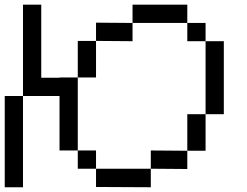

<svg xmlns="http://www.w3.org/2000/svg" viewBox="-20 -789 1040 809"><path d="M0 0V-384.6H76.9V-769.2H153.8V-461.5H230.8V-462.7H307.7V-616.6H384.6V-693.5L538.5 -692.3V-769.2H769.2V-692.3H538.5V-615.4L384.6 -616.6V-462.7H307.7V-155H230.8V-384.6H76.9V0ZM769.2 -692.3H846.2V-615.4H769.2ZM846.2 -615.4H923.1V-307.7H846.2ZM846.2 -307.7V-153.8H769.2V-307.7ZM769.2 -153.8V-76.9L615.4 -78.1V0L384.6 -1.2V-78.1H307.7V-155H384.6V-78.1H615.4V-155Z"/></svg>

Font: Mintsoda - Lime Green 13x16
Style: Regular
Weight: 400
Designer: Mintsoda-15
Version: Version 1.0